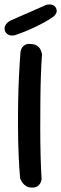

<svg xmlns="http://www.w3.org/2000/svg" viewBox="-38 -848 276 868"><path d="M108 0Q91 0 80.5 -6.5Q70 -13 64 -21.5Q58 -30 55.5 -36Q53 -42 53 -42Q49 -85 46.5 -141.5Q44 -198 43.5 -260.5Q43 -323 44 -386Q45 -449 48 -508Q51 -567 55 -616Q55 -616 56.5 -621.5Q58 -627 62.5 -634Q67 -641 77 -646Q87 -651 103 -649Q120 -648 130 -641Q140 -634 144.5 -625Q149 -616 150.5 -609Q152 -602 152 -602Q149 -563 147 -509Q145 -455 144.5 -393.5Q144 -332 144 -269Q144 -206 145.5 -146.5Q147 -87 150 -38Q150 -38 149 -32.5Q148 -27 144 -19.5Q140 -12 131.5 -6Q123 0 108 0ZM30 -689Q30 -689 25 -688Q20 -687 13 -687.5Q6 -688 -1 -691.5Q-8 -695 -13 -703Q-19 -714 -17 -724Q-15 -734 -9 -740.5Q-3 -747 2 -750.5Q7 -754 7 -754Q56 -776 96 -793Q136 -810 171 -826Q171 -826 176 -827Q181 -828 187.5 -828Q194 -828 201.5 -825Q209 -822 214 -814Q219 -805 218.5 -798Q218 -791 214.5 -785.5Q211 -780 208 -777Q205 -774 205 -774Q186 -760 164 -748Q142 -736 119 -725Q96 -714 73.5 -705Q51 -696 30 -689Z"/></svg>

Font: Sour Gummy
Style: Regular
Weight: 400
Designer: Stefie Justprince
Foundry: Eifetstype
Version: Version 1.000